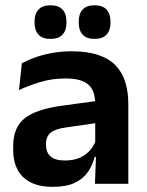

<svg xmlns="http://www.w3.org/2000/svg" viewBox="-20 -697 556 728"><path d="M340 0 344.5 -120 341 -131V-284.5L340.5 -306.5Q340.5 -354.5 314.2 -377Q288 -399.5 228.5 -399.5Q178 -399.5 133.8 -386.2Q89.5 -373 52 -355.5L63 -457.5Q85 -469 113.2 -479.2Q141.5 -489.5 176.5 -496Q211.5 -502.5 252 -502.5Q312 -502.5 353.5 -488.2Q395 -474 419.8 -447.5Q444.5 -421 455.5 -384.2Q466.5 -347.5 466.5 -303V0ZM179.5 11.5Q106.5 11.5 68.2 -25Q30 -61.5 30 -129V-143Q30 -214.5 74 -248.8Q118 -283 213.5 -296L352.5 -315L360 -232.5L232 -214Q190 -208.5 172.2 -194Q154.5 -179.5 154.5 -151.5V-146.5Q154.5 -119 171.8 -103.8Q189 -88.5 226 -88.5Q259 -88.5 282.5 -99Q306 -109.5 321.2 -126.8Q336.5 -144 343 -165.5L361 -102H339Q331 -70.5 313.2 -44.8Q295.5 -19 263.5 -3.8Q231.5 11.5 179.5 11.5ZM171 -549.5Q141 -549.5 126 -565.8Q111 -582 111 -611.5V-615Q111 -644.5 126 -660.8Q141 -677 171 -677Q202.5 -677 217.2 -660.8Q232 -644.5 232 -615V-611.5Q232 -582 217.2 -565.8Q202.5 -549.5 171 -549.5ZM338.5 -549.5Q308 -549.5 293.2 -565.8Q278.5 -582 278.5 -611.5V-615Q278.5 -644.5 293.2 -660.8Q308 -677 338.5 -677Q369 -677 384 -660.8Q399 -644.5 399 -615V-611.5Q399 -582 384 -565.8Q369 -549.5 338.5 -549.5Z"/></svg>

Font: Anek Telugu SemiBold
Style: Regular
Weight: 600
Designer: Omkar Bhoir (Telugu), Yesha Goshar (Latin)
Foundry: Ek Type
Version: Version 1.003